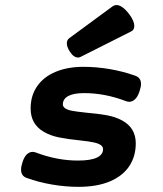

<svg xmlns="http://www.w3.org/2000/svg" viewBox="-20 -725 640 756"><path d="M439 -705.1Q461.4 -705.1 489.3 -668.5Q508.8 -642.1 508.8 -623Q508.8 -607.4 497.1 -601.6L298.3 -501.5Q293.5 -498.5 287.1 -498.5Q269.5 -498.5 253.9 -523.4Q243.2 -540.5 243.2 -554.2Q243.2 -567.9 253.4 -575.2L422.9 -699.7Q430.7 -705.1 439 -705.1ZM512.7 -426.8Q535.2 -418.9 535.2 -394.5Q535.2 -382.8 529.3 -365.2Q522.5 -344.2 511.7 -334.2Q501 -324.2 488.8 -324.2Q483.4 -324.2 476.1 -326.7Q393.1 -358.4 311 -358.4Q270 -358.4 248.8 -346.9Q227.5 -335.4 227.5 -314Q227.5 -296.4 261.7 -289.1Q275.4 -286.1 320.8 -281.2Q366.7 -277.3 400.4 -271.2Q434.1 -265.1 460.4 -251Q514.6 -221.7 514.6 -160.6Q514.6 -109.4 489 -70.8Q463.4 -32.2 412.6 -10.7Q361.8 10.7 289.1 10.7Q238.3 10.7 185.3 1.7Q132.3 -7.3 85 -24.4Q63 -32.2 63 -56.6Q63 -69.8 68.4 -85.9Q75.2 -107.4 85.7 -117.2Q96.2 -127 108.4 -127Q113.8 -127 121.1 -124.5Q204.6 -92.8 286.6 -92.8Q337.4 -92.8 361.6 -104.5Q385.7 -116.2 385.7 -137.2Q385.7 -147.5 376.7 -153.8Q367.7 -160.2 350.1 -164.1Q333 -168 293 -172.4Q244.6 -177.2 211.4 -184.1Q178.2 -190.9 152.3 -206.1Q100.6 -235.8 100.6 -297.9Q100.6 -348.6 126.5 -385.7Q152.3 -422.9 199.5 -442.4Q246.6 -461.9 308.6 -461.9Q359.4 -461.9 412.4 -452.9Q465.3 -443.8 512.7 -426.8Z"/></svg>

Font: Courier Prime Sans
Style: Bold Italic
Weight: 700
Italic angle: -10°
Designer: Alan Dague-Greene
Foundry: Quote-Unquote Apps
Version: Version 3.020